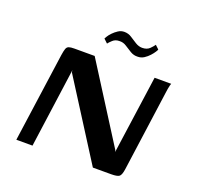

<svg xmlns="http://www.w3.org/2000/svg" viewBox="-109 -720 859 837"><g transform="rotate(20 320.0 -301.5)"><path d="M49 0 107 -414Q110 -434 113.5 -444Q117 -454 125.5 -457Q134 -460 151 -460H245L470 -105L472 -97L523 -460H600Q599 -459 597 -451Q595 -443 593.5 -434Q592 -425 591 -417L539 -41Q535 -13 525.5 -6.5Q516 0 489 0H404L176 -359L175 -369L124 0ZM422 -521Q404 -520 388 -529.5Q372 -539 357 -549Q342 -559 324 -558Q306 -558 294 -547Q282 -536 277 -529L259 -546Q260 -548 265 -556.5Q270 -565 280 -575.5Q290 -586 303 -594.5Q316 -603 331 -603Q350 -603 365 -593Q380 -583 395.5 -573.5Q411 -564 427 -564Q449 -564 461.5 -576.5Q474 -589 479 -597L496 -581Q496 -579 490 -569.5Q484 -560 474 -549Q464 -538 451 -529.5Q438 -521 422 -521Z"/></g></svg>

Font: Genos Thin Medium
Style: Italic
Weight: 500
Italic angle: -8°
Version: Version 1.010